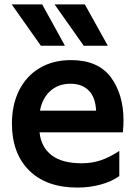

<svg xmlns="http://www.w3.org/2000/svg" viewBox="-20 -836 621 869"><path d="M34 -277Q34 -362 66.5 -427Q99 -492 159.5 -528Q220 -564 301 -564Q424 -564 481.5 -486.5Q539 -409 539 -291Q539 -264 536 -237H159Q166 -170 213.5 -133.5Q261 -97 350 -97Q397 -97 437.5 -111Q478 -125 520 -153V-39Q485 -14 435 -0.5Q385 13 331 13Q190 13 112 -64.5Q34 -142 34 -277ZM415 -335Q412 -396 381.5 -426.5Q351 -457 299 -457Q244 -457 207.5 -424Q171 -391 161 -335ZM165 -629 33 -816H171L274 -629ZM364 -816 468 -629H359L227 -816Z"/></svg>

Font: Application Semibold
Style: Regular
Weight: 600
Designer: Wei Huang
Foundry: Wei Huang
Version: Version 0.012